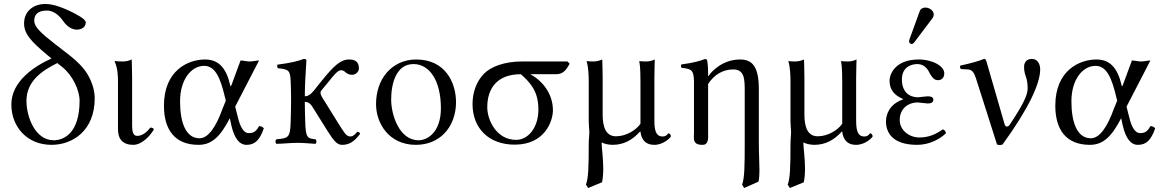

<svg xmlns="http://www.w3.org/2000/svg" viewBox="-20 -718 5858 965"><path d="M239 -424C154 -386 37 -310 37 -193C37 -82 115 10 239 10C345 10 456 -61 456 -224C456 -262 444 -303 421 -343C400 -378 369 -409 331 -439L260 -494C184 -553 152 -583 152 -614C152 -640 165 -665 216 -665C242 -665 272 -649 297 -613C317 -584 342 -569 367 -569C381 -569 411 -576 411 -605C411 -623 364 -646 334 -661C300 -677 252 -698 208 -698C148 -698 101 -662 101 -600C101 -548 136 -510 217 -442ZM268 -401 293 -381C345 -340 380 -264 380 -212C380 -49 301 -13 250 -13C157 -13 113 -130 113 -211C113 -310 191 -363 268 -401Z M573 -307V-68C573 -19 597 10 650 10C691 10 733 -32 753 -67C751 -76 746 -75 736 -77C718 -54 696 -35 669 -35C650 -35 644 -56 644 -85V-327C644 -358 642 -419 642 -419C628 -413 615 -409 597 -409C586 -409 564 -410 558 -411L556 -409C572 -376 573 -334 573 -307Z M1162 -182 1282 -414C1270 -414 1249 -409 1235 -409C1221 -409 1203 -414 1189 -414L1144 -292C1141 -285 1139 -280 1137 -290C1118 -373 1081 -419 1011 -419C924 -419 804 -363 804 -187C804 -69 856 10 978 10C1043 10 1087 -30 1135 -124L1143 -87C1158 -22 1184 10 1219 10C1261 10 1285 -13 1306 -73C1300 -80 1293 -84 1282 -84C1266 -55 1253 -49 1229 -49C1207 -49 1188 -76 1176 -127ZM1115 -212 1099 -173C1067 -82 1027 -23 983 -23C912 -23 885 -106 885 -209C885 -319 942 -387 1006 -387C1063 -387 1088 -324 1110 -232Z M1514 -109C1513 -135 1512 -176 1512 -206C1534 -206 1545 -191 1556 -172L1626 -60C1659 -7 1676 10 1699 10C1735 10 1759 -5 1790 -45C1787 -53 1786 -53 1776 -56C1762 -39 1753 -32 1740 -32C1719 -32 1707 -57 1678 -102L1609 -213C1601 -224 1591 -243 1591 -249C1591 -254 1591 -258 1594 -262L1628 -303C1664 -349 1680 -365 1694 -365C1700 -365 1708 -363 1715 -356C1724 -348 1734 -342 1750 -342C1768 -342 1784 -358 1784 -374C1784 -407 1765 -419 1735 -419C1692 -419 1659 -389 1593 -307L1557 -262C1539 -240 1525 -234 1512 -234C1512 -260 1513 -286 1514 -311C1517 -361 1520 -415 1520 -415C1520 -419 1515 -422 1507 -422C1479 -411 1443 -402 1374 -393C1372 -387 1374 -381 1376 -375C1431 -370 1439 -365 1441 -307C1442 -277 1443 -251 1443 -221C1443 -191 1442 -139 1441 -109C1439 -26 1430 -23 1369 -18C1363 -12 1363 -1 1369 5C1411 4 1435 0 1478 0C1512 0 1542 4 1566 5C1572 -1 1572 -12 1566 -18C1525 -22 1516 -25 1514 -109Z M1870 -195C1870 -98 1935 10 2070 10C2131 10 2177 -12 2210 -44C2253 -86 2272 -146 2272 -204C2272 -303 2218 -419 2072 -419C2009 -419 1958 -393 1923 -352C1888 -311 1870 -255 1870 -195ZM2058 -396C2140 -396 2196 -311 2196 -174C2196 -54 2129 -13 2084 -13C1985 -13 1946 -144 1946 -217C1946 -300 1972 -396 2058 -396Z M2775 -345C2810 -345 2826 -366 2843 -398L2832 -409H2602C2516 -409 2448 -383 2414 -349C2374 -309 2355 -253 2355 -195C2355 -74 2436 9 2567 9C2719 9 2759 -110 2759 -164C2759 -249 2703 -315 2645 -345ZM2574 -15C2475 -15 2429 -115 2429 -179C2429 -270 2475 -345 2598 -345C2652 -297 2686 -254 2686 -167C2686 -77 2635 -15 2574 -15Z M3197 -57H3199C3202 -30 3214 10 3269 10C3316 10 3352 -28 3352 -33C3352 -40 3345 -48 3341 -48C3335 -48 3333 -32 3310 -32C3273 -32 3269 -71 3269 -115V-327C3269 -358 3271 -419 3271 -419C3257 -413 3245 -409 3227 -409C3215 -409 3199 -410 3193 -411C3199 -380 3199 -334 3199 -307V-96C3178 -65 3128 -33 3076 -33C3025 -33 3009 -80 3009 -142V-327C3009 -358 3007 -419 3007 -419C2993 -413 2979 -409 2961 -409C2949 -409 2934 -410 2928 -411C2938 -380 2939 -334 2939 -307V-107C2939 -89 2942 -66 2942 -56C2942 -36 2939 -19 2939 7C2939 125 2937 178 2925 210L2936 227L3006 198C3010 178 3012 154 3012 130C3012 79 3004 23 3004 5C3004 1 3005 -1 3005 -2C3016 5 3041 10 3058 10C3116 10 3159 -15 3197 -57Z M3541 -336C3541 -336 3539 -336 3539 -336V-348C3539 -379 3536 -409 3534 -415C3533 -419 3530 -421 3522 -421C3495 -411 3470 -403 3404 -394C3402 -388 3402 -383 3406 -377C3457 -372 3466 -364 3468 -312V-69C3468 -63 3468 -57 3468 -50C3467 -37 3467 -23 3468 -16C3472 0 3480 10 3511 10C3541 10 3540 -21 3539 -52C3539 -58 3539 -63 3539 -69V-296C3568 -341 3612 -369 3665 -369C3723 -369 3723 -319 3723 -257V6C3723 115 3722 178 3710 210L3720 227L3792 195C3796 180 3797 160 3797 137C3797 100 3794 55 3794 6V-268C3794 -378 3765 -419 3700 -419C3612 -419 3557 -360 3541 -336Z M4211 -57H4213C4216 -30 4228 10 4283 10C4330 10 4366 -28 4366 -33C4366 -40 4359 -48 4355 -48C4349 -48 4347 -32 4324 -32C4287 -32 4283 -71 4283 -115V-327C4283 -358 4285 -419 4285 -419C4271 -413 4259 -409 4241 -409C4229 -409 4213 -410 4207 -411C4213 -380 4213 -334 4213 -307V-96C4192 -65 4142 -33 4090 -33C4039 -33 4023 -80 4023 -142V-327C4023 -358 4021 -419 4021 -419C4007 -413 3993 -409 3975 -409C3963 -409 3948 -410 3942 -411C3952 -380 3953 -334 3953 -307V-107C3953 -89 3956 -66 3956 -56C3956 -36 3953 -19 3953 7C3953 125 3951 178 3939 210L3950 227L4020 198C4024 178 4026 154 4026 130C4026 79 4018 23 4018 5C4018 1 4019 -1 4019 -2C4030 5 4055 10 4072 10C4130 10 4173 -15 4211 -57Z M4502 -115C4502 -168 4540 -203 4593 -203C4602 -203 4634 -198 4642 -198C4664 -198 4671 -206 4671 -217C4671 -228 4661 -234 4643 -234C4638 -234 4595 -229 4594 -229C4553 -229 4513 -253 4513 -319C4513 -382 4561 -396 4591 -396C4628 -396 4645 -367 4655 -346C4665 -330 4674 -315 4695 -315C4707 -315 4726 -322 4726 -350C4726 -384 4670 -419 4597 -419C4484 -419 4451 -350 4451 -312C4451 -266 4476 -238 4520 -220V-219C4451 -195 4433 -144 4433 -108C4433 -53 4464 10 4590 10C4650 10 4703 -18 4734 -48C4734 -58 4727 -65 4719 -68C4682 -42 4646 -27 4601 -27C4549 -27 4502 -64 4502 -115ZM4631 -680C4618 -680 4607 -674 4603 -663L4551 -520C4550 -517 4549 -513 4549 -510C4549 -503 4555 -497 4563 -497C4567 -497 4572 -501 4575 -505L4667 -627C4671 -632 4673 -640 4673 -645C4673 -665 4651 -680 4631 -680Z M4885 -325 4991 8C5000 12 5010 12 5019 8C5150 -172 5208 -298 5208 -369C5208 -396 5195 -422 5166 -422C5136 -422 5127 -399 5127 -383C5127 -334 5145 -336 5145 -273C5145 -241 5123 -193 5054 -90C5048 -81 5034 -76 5029 -94L4938 -409C4935 -419 4932 -422 4926 -422C4897 -410 4863 -401 4806 -388C4804 -381 4805 -379 4808 -373C4808 -372 4809 -372 4809 -371L4844 -369C4866 -368 4876 -353 4885 -325Z M5642 -182 5762 -414C5750 -414 5729 -409 5715 -409C5701 -409 5683 -414 5669 -414L5624 -292C5621 -285 5619 -280 5617 -290C5598 -373 5561 -419 5491 -419C5404 -419 5284 -363 5284 -187C5284 -69 5336 10 5458 10C5523 10 5567 -30 5615 -124L5623 -87C5638 -22 5664 10 5699 10C5741 10 5765 -13 5786 -73C5780 -80 5773 -84 5762 -84C5746 -55 5733 -49 5709 -49C5687 -49 5668 -76 5656 -127ZM5595 -212 5579 -173C5547 -82 5507 -23 5463 -23C5392 -23 5365 -106 5365 -209C5365 -319 5422 -387 5486 -387C5543 -387 5568 -324 5590 -232Z"/></svg>

Font: Libertinus Serif Display
Style: Regular
Weight: 400
Designer: Philipp H. Poll, Khaled Hosny
Foundry: Caleb Maclennan
Version: Version 7.050;RELEASE